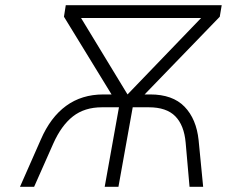

<svg xmlns="http://www.w3.org/2000/svg" viewBox="-20 -720 882 740"><path d="M471.5 -356 755 -650.5H292.5ZM422.5 -335.5 226.5 -655.5 233.5 -700H834.5L827 -655.5L517.5 -335.5ZM57 0 137.5 -182.5Q174.5 -268 234.8 -312Q295 -356 378.5 -356H559Q645.5 -356 691.2 -308.8Q737 -261.5 745.5 -179.5L763 0H710.5L695.5 -170.5Q689.5 -237.5 655.5 -272Q621.5 -306.5 553.5 -306.5H491.5L436.5 0H383.5L438.5 -306.5H373Q306 -306.5 261.2 -271.5Q216.5 -236.5 185.5 -167L111.5 0Z"/></svg>

Font: Overpass ExtraLight
Style: Italic
Weight: 250
Italic angle: -10°
Designer: Delve Withrington, Dave Bailey, Thomas Jockin
Foundry: Delve Fonts LLC
Version: Version 4.000